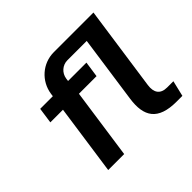

<svg xmlns="http://www.w3.org/2000/svg" viewBox="-165 -926 1133 1133"><g transform="rotate(-45 402.0 -359.5)"><path d="M276.9 0 339.8 -440.4H486.8L501 -539.1H347.7L350.1 -557.1C356 -597.7 390.1 -628.4 431.2 -628.4H592.8L532.7 -206.5C513.7 -73.7 559.6 0 714.4 0H762.7L786.1 -98.6H734.4C677.7 -98.6 655.8 -132.8 663.6 -189L739.3 -718.8H408.7C314.5 -718.8 236.8 -649.9 223.1 -557.1L220.7 -539.1H115.2L101.1 -440.4H206.5L143.6 0Z"/></g></svg>

Font: Winston SemiBold
Style: Italic
Weight: 600
Italic angle: -8.13011°
Designer: Vernon Adams, Kim Jin-seong, David Berlow, Cristiano Sobral
Foundry: The Winston Project Authors
Version: Version 3.004